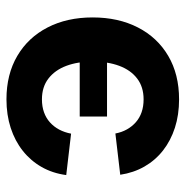

<svg xmlns="http://www.w3.org/2000/svg" viewBox="-9 -575 596 618"><g transform="rotate(90 289.0 -266.0)"><path d="M299.8 11.2Q219.2 11.2 159.9 -23.7Q100.6 -58.6 68.4 -121.1Q36.1 -183.6 36.1 -266.1Q36.1 -349.1 68.4 -411.9Q100.6 -474.6 159.9 -509.5Q219.2 -544.4 299.8 -544.4Q349.6 -544.4 391.1 -531Q432.6 -517.6 464.4 -492.7Q496.1 -467.8 516.1 -432.9Q536.1 -397.9 542.5 -355L409.7 -339.4Q405.8 -359.9 396.5 -376.5Q387.2 -393.1 373.3 -405.3Q359.4 -417.5 341.1 -423.8Q322.8 -430.2 299.8 -430.2Q259.8 -430.2 232.7 -409.4Q205.6 -388.7 191.9 -351.8Q178.2 -314.9 178.2 -266.6Q178.2 -218.3 191.9 -181.6Q205.6 -145 232.7 -124Q259.8 -103 299.8 -103Q322.8 -103 341.3 -109.6Q359.9 -116.2 373.8 -128.7Q387.7 -141.1 397 -158.4Q406.2 -175.8 410.2 -196.8L543.5 -181.2Q537.6 -137.2 517.6 -102.1Q497.6 -66.9 465.6 -41.5Q433.6 -16.1 391.6 -2.4Q349.6 11.2 299.8 11.2ZM168.9 -224.6V-312.5H355V-224.6Z"/></g></svg>

Font: Inter 20pt
Style: Bold
Weight: 700
Version: Version 4.001;git-66647c0bb